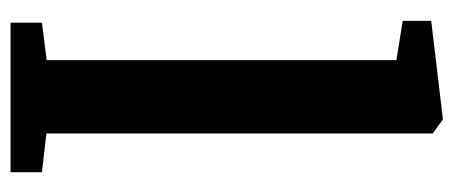

<svg xmlns="http://www.w3.org/2000/svg" viewBox="-268 -592 860 364"><g transform="rotate(90 162.0 -410.0)"><path d="M94 -68.5V-731.5L19.5 -743.5V-797.5L204.5 -819.5H206.5L233 -800.5V-68L306.5 -59.5V0H23V-59.5Z"/></g></svg>

Font: Merriweather
Style: Bold
Weight: 700
Designer: Eben Sorkin
Foundry: Eben Sorkin
Version: Version 2.100; ttfautohint (v1.7.19-72a1) -l 8 -r 50 -G 200 